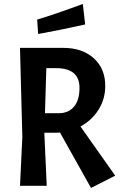

<svg xmlns="http://www.w3.org/2000/svg" viewBox="-20 -930 619 961"><path d="M258.8 -265.6Q245.1 -265.6 202.1 -265.6Q202.1 -264.6 202.1 -259.8Q205.1 -195.3 213.9 0Q180.7 0 80.1 0Q83 -60.5 91.8 -243.2Q88.9 -354.5 80.1 -690.4Q133.8 -690.4 296.9 -690.4Q392.6 -690.4 450.2 -637.7Q506.8 -585.9 506.8 -500Q506.8 -434.6 473.6 -381.8Q440.4 -328.1 382.8 -296.9Q441.4 -214.8 556.6 -50.8Q526.4 -35.2 435.5 10.7Q397.5 -58.6 280.3 -266.6Q273.4 -265.6 258.8 -265.6ZM260.7 -588.9Q249 -588.9 211.9 -588.9Q210 -532.2 205.1 -363.3Q221.7 -363.3 273.4 -363.3Q323.2 -363.3 350.6 -396.5Q377.9 -428.7 377.9 -490.2Q377.9 -588.9 260.7 -588.9ZM394.5 -910.2Q397.5 -884.8 406.2 -807.6Q275.4 -778.3 170.9 -759.8Q168.9 -784.2 166 -832Q252 -857.4 394.5 -910.2Z"/></svg>

Font: Acme Polish
Style: Regular
Weight: 400
Designer: Juan Pablo del Peral
Version: Version 1.002